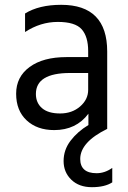

<svg xmlns="http://www.w3.org/2000/svg" viewBox="-20 -535 531 797"><path d="M446 222Q415 242 361.5 242Q308 242 276 211Q244 180 244 133.5Q244 87 273 49Q302 11 347 -16V-63Q296 5 205 5Q134 5 90.5 -35.5Q47 -76 47 -146Q47 -216 103 -257Q159 -298 256 -298H346V-323Q346 -383 319 -413.5Q292 -444 220 -444Q148 -444 84 -402V-479Q142 -515 234 -515Q425 -515 425 -321V0Q313 55 313 125Q313 154 330 169Q347 184 381 184Q415 184 446 162ZM346 -162V-232H271Q129 -232 129 -145Q129 -108 154.5 -86Q180 -64 229.5 -64Q279 -64 312.5 -93Q346 -122 346 -162Z"/></svg>

Font: Hind Vadodara
Style: Regular
Weight: 400
Designer: Hitesh Malaviya
Foundry: Indian Type Foundry
Version: Version 0.702;PS 1.0;hotconv 1.0.81;makeotf.lib2.5.63406